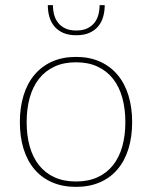

<svg xmlns="http://www.w3.org/2000/svg" viewBox="-20 -723 594 749"><path d="M276.5 -501Q329 -501 369.8 -482.8Q410.5 -464.5 438.5 -431.2Q466.5 -398 481 -351Q495.5 -304 495.5 -246.5Q495.5 -189 481 -142.2Q466.5 -95.5 438.5 -62.5Q410.5 -29.5 369.8 -11.8Q329 6 276.5 6Q224 6 183.2 -11.8Q142.5 -29.5 114.5 -62.5Q86.5 -95.5 72 -142.2Q57.5 -189 57.5 -246.5Q57.5 -304 72 -351Q86.5 -398 114.5 -431.2Q142.5 -464.5 183.2 -482.8Q224 -501 276.5 -501ZM276.5 -15Q324.5 -15 360.5 -31.5Q396.5 -48 420.8 -78.5Q445 -109 457 -151.5Q469 -194 469 -246.5Q469 -299 457 -342Q445 -385 420.8 -415.8Q396.5 -446.5 360.5 -463.2Q324.5 -480 276.5 -480Q228.5 -480 192.5 -463.2Q156.5 -446.5 132.2 -415.8Q108 -385 96 -342Q84 -299 84 -246.5Q84 -194 96 -151.5Q108 -109 132.2 -78.5Q156.5 -48 192.5 -31.5Q228.5 -15 276.5 -15ZM277.5 -585.5Q247.5 -585.5 226.5 -594.8Q205.5 -604 192 -620.2Q178.5 -636.5 172.5 -657.8Q166.5 -679 166.5 -703H186.5Q186.5 -683.5 191.2 -665.5Q196 -647.5 206.8 -634Q217.5 -620.5 234.8 -612.2Q252 -604 277.5 -604Q303 -604 320.2 -612.2Q337.5 -620.5 348.2 -634Q359 -647.5 363.8 -665.5Q368.5 -683.5 368.5 -703H388.5Q388.5 -679 382.5 -657.8Q376.5 -636.5 363 -620.2Q349.5 -604 328.5 -594.8Q307.5 -585.5 277.5 -585.5Z"/></svg>

Font: Lato 2
Style: Regular
Weight: 200
Designer: Lukasz Dziedzic with Adam Twardoch and Botio Nikoltchev
Foundry: tyPoland Lukasz Dziedzic
Version: Version 2.015; 2015-08-06; http://www.latofonts.com/